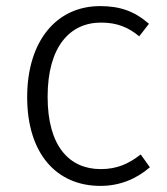

<svg xmlns="http://www.w3.org/2000/svg" viewBox="-20 -597 547 629"><path d="M308 -577C163 -577 69 -460 69 -279C69 -95 164 12 309 12C373 12 427 -11 471 -49L441 -91C401 -60 363 -43 310 -43C207 -43 136 -118 136 -280C136 -443 208 -523 311 -523C363 -523 400 -508 436 -478L468 -519C420 -561 372 -577 308 -577Z"/></svg>

Font: Glow Sans SC Normal
Style: Regular
Weight: 400
Designer: Ryoko NISHIZUKA (kana, bopomofo & ideographs); Paul D. Hunt (Latin, Greek & Cyrillic); Sandoll Communications, Soo-young
Version: Version 0.93